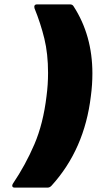

<svg xmlns="http://www.w3.org/2000/svg" viewBox="-20 -776 443 879"><path d="M317 -747Q403 -614 403 -440Q403 -388 396 -336Q367 -92 216 74Q208 83 197 83H48Q36 83 36 74Q36 70 39 65Q97 -21 137.5 -115.5Q178 -210 193 -336Q200 -389 200 -442Q200 -530 183 -599.5Q166 -669 138 -738Q137 -741 137 -745Q137 -756 150 -756H300Q312 -756 317 -747Z"/></svg>

Font: Barlow Semi Condensed Black
Style: Italic
Weight: 900
Width: 4
Italic angle: -7°
Designer: Jeremy Tribby
Foundry: Tribby Type
Version: Version 1.408